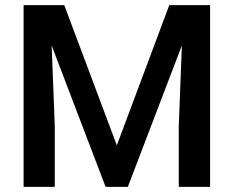

<svg xmlns="http://www.w3.org/2000/svg" viewBox="-20 -731 915 751"><path d="M72.3 -710.9H231.4L437 -162.6L642.1 -710.9H801.8V0H679.2V-236.3L691.4 -553.2L480 0H393.1L182.1 -552.7L194.3 -236.3V0H72.3Z"/></svg>

Font: Vazirmatn UI Medium
Style: Regular
Weight: 500
Designer: Saber Rastikerdar
Foundry: Saber Rastikerdar
Version: Version 33.003